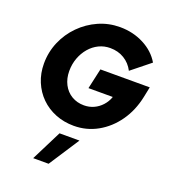

<svg xmlns="http://www.w3.org/2000/svg" viewBox="-176 -841 1141 1276"><g transform="rotate(20 395.0 -203.0)"><path d="M386 11Q316 11 256 -13Q196 -37 152 -80.5Q108 -124 83.5 -183Q59 -242 59 -311Q59 -392 90 -464.5Q121 -537 176 -592.5Q231 -648 302 -679.5Q373 -711 453 -711Q545 -711 621.5 -671.5Q698 -632 738 -564L606 -458Q582 -505 538.5 -531.5Q495 -558 439 -558Q396 -558 359 -540Q322 -522 294 -489.5Q266 -457 250 -414Q234 -371 234 -322Q234 -269 255.5 -227.5Q277 -186 315.5 -163Q354 -140 403 -140Q440 -140 472 -154.5Q504 -169 528.5 -196Q553 -223 565 -258H393L425 -402H774L759 -329Q738 -228 684 -151.5Q630 -75 553 -32Q476 11 386 11ZM207 305 315 90H456L316 305Z"/></g></svg>

Font: Red Hat Text VF
Style: Italic
Weight: 400
Italic angle: -12°
Designer: Pentagram, MCKL
Foundry: Pentagram, MCKL
Version: Version 1.023